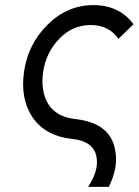

<svg xmlns="http://www.w3.org/2000/svg" viewBox="-20 -532 543 752"><path d="M346 -512Q244 -512 167 -436Q89 -359 74 -250Q59 -143 109 -70Q160 1 261 12Q352 21 359 90Q362 115 353.5 142Q345 169 325 200H406Q425 162 431.5 126Q438 90 431 56Q413 -51 273 -66Q202 -74 170 -123Q138 -175 149 -250Q160 -326 212 -380Q264 -434 335 -434Q406 -434 444 -380L503 -437Q447 -512 346 -512Z"/></svg>

Font: Unageo
Style: Regular-Italic
Weight: 400
Designer: Richard Sepsi
Foundry: Richard Sepsi
Version: Version 2.000